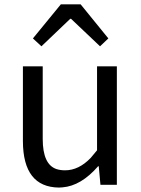

<svg xmlns="http://www.w3.org/2000/svg" viewBox="-20 -847 646 880"><path d="M250 12.7Q85.9 10.7 85 -199.2V-543H175.8V-210Q175.8 -93.8 238.3 -72.3Q255.9 -66.4 278.3 -66.4Q340.8 -66.4 395.5 -123Q409.2 -138.7 424.8 -158.2V-543H515.6V0H440.4L432.6 -85H429.7Q351.6 4.9 266.6 11.7Q257.8 12.7 250 12.7ZM130.9 -670.9 258.8 -827.1H349.6L476.6 -670.9L438.5 -634.8L305.7 -760.7H301.8L169.9 -634.8Z"/></svg>

Font: Taipei Sans TC Beta
Style: Regular
Weight: 400
Designer: JT Foundry
Foundry: JT Foundry
Version: Version 1.000